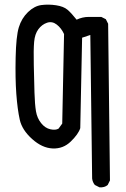

<svg xmlns="http://www.w3.org/2000/svg" viewBox="-20 -670 540 821"><path d="M405.3 130.9 385.7 121.1Q376 109.4 374 93.8L366.2 -520.5L331.1 -508.8L323.2 -122.1Q315.4 -96.7 282.7 -64.9Q250 -33.2 205.1 -35.2Q160.2 -37.1 117.2 -75.7Q74.2 -114.3 64.5 -158.2Q54.7 -202.1 49.8 -268.1Q44.9 -334 46.9 -424.3Q48.8 -514.6 60.5 -553.2Q72.3 -591.8 99.6 -618.2Q127 -644.5 157.2 -648.4Q187.5 -652.3 219.7 -647.5Q252 -642.6 268.6 -628.4Q285.2 -614.3 307.6 -585.9Q333 -597.7 359.4 -597.7Q385.7 -597.7 413.1 -597.7L432.6 -587.9L442.4 -568.4L450.2 101.6L440.4 121.1Q426.8 132.8 405.3 130.9ZM230.5 -120.1 246.1 -141.6 253.9 -524.4Q242.2 -549.8 222.7 -564.9Q203.1 -580.1 181.2 -572.8Q159.2 -565.4 144 -544.9Q128.9 -524.4 126 -491.2Q123 -458 124.5 -391.6Q126 -325.2 127.4 -274.4Q128.9 -223.6 133.8 -194.3Q138.7 -165 155.8 -143.6Q172.9 -122.1 195.3 -117.2Q217.8 -112.3 230.5 -120.1Z"/></svg>

Font: NaikaiFont
Style: Regular
Weight: 400
Version: Version 1.67